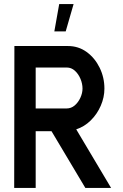

<svg xmlns="http://www.w3.org/2000/svg" viewBox="-20 -927 608 947"><path d="M528 0H401L234 -280H156V0H50L51 -700H315Q367 -700 407.5 -670.5Q448 -641 471.5 -593Q495 -545 495 -490Q495 -447 477 -405.5Q459 -364 427.5 -333Q396 -302 356 -289ZM387 -490Q387 -514 377 -538Q367 -562 349.5 -578Q332 -594 309 -594H156V-392H308Q331 -392 348.5 -407Q366 -422 376.5 -445Q387 -468 387 -490ZM248 -772H304L343 -907H272Z"/></svg>

Font: Kulim Park SemiBold
Style: Regular
Weight: 600
Designer: Noponies / Dale Sattler
Foundry: Noponies
Version: Version 1.000; ttfautohint (v1.8.3)